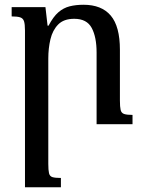

<svg xmlns="http://www.w3.org/2000/svg" viewBox="-20 -522 608 807"><path d="M537 -39V0H386V-301Q386 -366 365.5 -404.5Q345 -443 292 -443Q248 -443 224.5 -419Q201 -395 192 -357Q183 -319 183 -276V167Q183 193 186 206Q189 219 200.5 222.5Q212 226 236 226V265H85V-394Q85 -420 81 -432.5Q77 -445 65 -449Q53 -453 29 -453V-492H171L180 -414H184Q204 -452 225.5 -470.5Q247 -489 273 -495.5Q299 -502 331 -502Q407 -502 445.5 -456.5Q484 -411 484 -313V-100Q484 -73 487 -60Q490 -47 501.5 -43Q513 -39 537 -39Z"/></svg>

Font: Noto Serif Armenian
Style: Regular
Weight: 400
Designer: Monotype Design Team
Foundry: Monotype Imaging Inc.
Version: Version 2.007